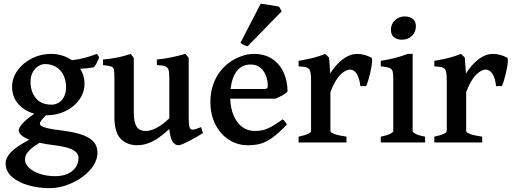

<svg xmlns="http://www.w3.org/2000/svg" viewBox="-20 -754 2722 1016"><path d="M224.1 -144Q206.5 -128.4 198.7 -116.7Q190.9 -105 190.9 -100.6Q190.9 -93.3 199.2 -87.4Q207.5 -81.5 232.4 -75.4Q257.3 -69.3 306.2 -63.5Q378.4 -54.7 420.2 -38.6Q461.9 -22.5 478.8 0.2Q495.6 22.9 495.6 53.7Q495.6 100.6 457.5 144.3Q419.4 188 359.9 214.8Q300.3 241.7 240.2 241.7Q186.5 241.7 133.5 227.5Q80.6 213.4 45.2 183.6Q9.8 153.8 9.8 109.4Q9.8 82 36.1 53.2Q62.5 24.4 134.8 -15.1Q106.9 -25.9 93 -38.6Q79.1 -51.3 79.1 -64.9Q79.1 -77.1 98.9 -100.1Q118.7 -123 161.6 -152.3Q107.9 -167.5 75.9 -204.8Q43.9 -242.2 43.9 -293.9Q43.9 -340.8 72.8 -381.1Q101.6 -421.4 148.9 -445.1Q196.3 -468.8 249 -468.8Q311.5 -468.8 360.4 -435.5Q399.9 -439.9 431.2 -448.7Q462.4 -457.5 492.7 -468.8L504.9 -451.7Q493.7 -418.9 477.1 -397.9Q439 -391.6 404.3 -390.1Q427.2 -354 427.2 -313Q427.2 -264.6 399.4 -226.1Q371.6 -187.5 325.7 -165.8Q279.8 -144 228 -144ZM141.6 -321.8Q141.6 -268.6 169.9 -234.4Q198.2 -200.2 253.4 -200.2Q272.9 -200.2 290.5 -210.7Q308.1 -221.2 318.8 -242.2Q329.6 -263.2 329.6 -293Q329.6 -327.1 316.7 -354.7Q303.7 -382.3 278.6 -398.7Q253.4 -415 217.8 -415Q200.7 -415 182.9 -404.1Q165 -393.1 153.3 -372.1Q141.6 -351.1 141.6 -321.8ZM112.3 90.3Q112.3 113.8 133.8 134Q155.3 154.3 191.9 166.3Q228.5 178.2 272 178.2Q311 178.2 338.9 165.3Q366.7 152.3 381.1 130.4Q395.5 108.4 395.5 81.5Q395.5 57.1 367.9 40.3Q340.3 23.4 265.1 14.2Q224.1 9.3 189 1.5Q155.8 22 138.9 38.3Q122.1 54.7 117.2 66.4Q112.3 78.1 112.3 90.3Z M876 -71.3Q820.3 -20.5 781.5 -2.9Q742.7 14.6 706.5 14.6Q653.3 14.6 619.4 -18.8Q585.4 -52.2 585.4 -136.2V-339.8Q585.4 -374.5 582.8 -386.2Q580.1 -397.9 568.8 -402.1Q557.6 -406.2 524.9 -409.7V-439Q570.8 -443.4 603 -450Q635.3 -456.5 671.9 -468.8L688 -447.3V-165.5Q688 -124.5 695.1 -101.8Q702.1 -79.1 715.8 -70.1Q729.5 -61 750.5 -61Q776.4 -61 806.6 -76.2Q836.9 -91.3 876 -127.9V-339.8Q876 -371.1 871.8 -384.5Q867.7 -397.9 854.5 -403.1Q841.3 -408.2 810.1 -409.7V-439Q850.1 -442.9 885.3 -450.2Q920.4 -457.5 961.4 -468.8L978.5 -447.3V-133.8Q978.5 -103 981 -89.1Q983.4 -75.2 989.7 -70.3Q993.7 -67.9 999.5 -67.9Q1012.7 -67.9 1043.9 -81.5L1053.7 -49.8Q1017.1 -25.9 976.8 -5.6Q936.5 14.6 924.8 14.6Q905.8 14.6 893.1 -4.9Q880.4 -24.4 876 -71.3Z M1198.2 -231.9Q1199.7 -183.6 1215.6 -144.5Q1231.4 -105.5 1260.3 -83.3Q1289.1 -61 1328.1 -61Q1351.1 -61 1370.1 -65.2Q1389.2 -69.3 1414.3 -82.5Q1439.5 -95.7 1475.6 -122.6Q1481 -119.6 1487.8 -110.8Q1494.6 -102.1 1498.5 -95.2Q1454.1 -48.8 1421.6 -25.6Q1389.2 -2.4 1359.9 6.1Q1330.6 14.6 1291 14.6Q1237.3 14.6 1191.9 -14.2Q1146.5 -43 1119.9 -95.2Q1093.3 -147.5 1093.3 -214.4Q1093.3 -280.3 1119.9 -335Q1146.5 -389.6 1196.3 -425.3Q1222.2 -443.8 1256.3 -456.3Q1290.5 -468.8 1322.3 -468.8Q1382.8 -468.8 1423.1 -440.4Q1463.4 -412.1 1482.4 -366.7Q1501.5 -321.3 1501.5 -269.5Q1493.2 -260.3 1474.4 -249.5Q1455.6 -238.8 1438 -231.9ZM1378.4 -283.2Q1389.2 -283.2 1393.1 -286.9Q1397 -290.5 1397 -300.8Q1397 -323.7 1388.7 -349.4Q1380.4 -375 1360.1 -393.8Q1339.8 -412.6 1306.2 -412.6Q1260.3 -412.6 1233.6 -378.4Q1207 -344.2 1200.2 -283.2ZM1252.4 -527.3 1359.4 -734.4Q1371.6 -733.4 1409.2 -727.3Q1446.8 -721.2 1457 -718.3L1470.7 -694.3L1290 -508.8Q1282.2 -510.3 1270.5 -516.1Q1258.8 -522 1252.4 -527.3Z M1886.7 -298.3Q1882.8 -338.4 1868.4 -362.1Q1854 -385.7 1832.5 -385.7Q1808.6 -385.7 1780.8 -358.2Q1752.9 -330.6 1728.5 -266.6V-60.5Q1728.5 -52.7 1749.3 -44.9Q1770 -37.1 1813.5 -30.8V0H1560.1V-30.8Q1593.3 -38.1 1609.6 -45.4Q1626 -52.7 1626 -60.5V-327.6Q1626 -356.9 1623 -370.6Q1620.1 -384.3 1614.7 -389.6Q1607.9 -396.5 1597.4 -398.9Q1586.9 -401.4 1560.1 -402.8V-432.1Q1608.4 -440.4 1637.9 -448Q1667.5 -455.6 1701.7 -468.8L1721.2 -449.2L1727.5 -365.2Q1755.9 -411.1 1793.5 -439.9Q1831.1 -468.8 1871.1 -468.8Q1889.2 -468.8 1908.7 -463.6Q1928.2 -458.5 1945.8 -448.2Q1949.2 -446.3 1949.2 -434.6Q1949.2 -411.1 1938.5 -365.7Q1927.7 -320.3 1917.5 -298.3Z M2048.8 -595.7Q2048.8 -616.2 2058.6 -632.6Q2068.4 -648.9 2085.2 -658Q2102.1 -667 2122.1 -667Q2147.9 -667 2164.3 -654.1Q2180.7 -641.1 2180.7 -615.7Q2180.7 -584.5 2159.7 -564.2Q2138.7 -543.9 2106.9 -543.9Q2080.6 -543.9 2064.7 -557.1Q2048.8 -570.3 2048.8 -595.7ZM1995.1 -30.8Q2026.4 -37.1 2043.7 -45.4Q2061 -53.7 2061 -60.5V-319.8V-334.5Q2061 -364.3 2057.6 -376.5Q2054.2 -388.7 2041 -394.3Q2027.8 -399.9 1995.1 -402.8V-432.1Q2076.7 -444.8 2137.2 -468.8H2163.6V-60.5Q2163.6 -53.7 2180.2 -45.2Q2196.8 -36.6 2229.5 -30.8V0H1995.1Z M2605 -298.3Q2601.1 -338.4 2586.7 -362.1Q2572.3 -385.7 2550.8 -385.7Q2526.9 -385.7 2499 -358.2Q2471.2 -330.6 2446.8 -266.6V-60.5Q2446.8 -52.7 2467.5 -44.9Q2488.3 -37.1 2531.7 -30.8V0H2278.3V-30.8Q2311.5 -38.1 2327.9 -45.4Q2344.2 -52.7 2344.2 -60.5V-327.6Q2344.2 -356.9 2341.3 -370.6Q2338.4 -384.3 2333 -389.6Q2326.2 -396.5 2315.7 -398.9Q2305.2 -401.4 2278.3 -402.8V-432.1Q2326.7 -440.4 2356.2 -448Q2385.7 -455.6 2419.9 -468.8L2439.5 -449.2L2445.8 -365.2Q2474.1 -411.1 2511.7 -439.9Q2549.3 -468.8 2589.4 -468.8Q2607.4 -468.8 2627 -463.6Q2646.5 -458.5 2664.1 -448.2Q2667.5 -446.3 2667.5 -434.6Q2667.5 -411.1 2656.7 -365.7Q2646 -320.3 2635.7 -298.3Z"/></svg>

Font: David Libre Medium
Style: Regular
Weight: 500
Version: Version 1.000